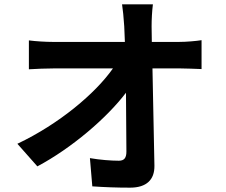

<svg xmlns="http://www.w3.org/2000/svg" viewBox="-20 -821 1040 884"><path d="M60 -159 152 -55C310 -139 472 -278 560 -394L562 -123C562 -94 552 -81 527 -81C493 -81 439 -85 394 -93L405 37C462 41 518 43 579 43C655 43 692 6 691 -58L682 -506H811C838 -506 876 -504 908 -503V-636C884 -632 837 -628 804 -628H679L678 -700C678 -731 680 -770 684 -801H542C546 -775 549 -743 552 -700L555 -628H224C190 -628 142 -631 113 -635V-502C148 -504 191 -506 227 -506H500C420 -392 254 -251 60 -159Z"/></svg>

Font: Noto Sans Mono CJK SC
Style: Bold
Weight: 700
Designer: Ryoko NISHIZUKA 西塚涼子 (kana, bopomofo & ideographs); Paul D. Hunt (Latin, Greek & Cyrillic); Sandoll Communications 산돌커뮤니
Foundry: Adobe
Version: Version 2.004;hotconv 1.0.118;makeotfexe 2.5.65603